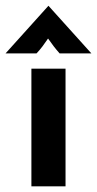

<svg xmlns="http://www.w3.org/2000/svg" viewBox="-64 -660 344 680"><path d="M47.2 0V-416.7H168.1V0ZM-44.4 -470.8 107.6 -639.6 259.7 -470.8H147.2Q136.1 -483.3 126.4 -495.8Q116.7 -508.3 106.2 -523.6Q95.8 -508.3 86.5 -495.8Q77.1 -483.3 65.3 -470.8Z"/></svg>

Font: co2trust
Style: Bold
Weight: 700
Designer: Kristian Moeller
Foundry: Dicotype
Version: Version 1.000